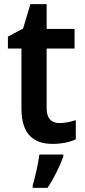

<svg xmlns="http://www.w3.org/2000/svg" viewBox="-20 -681 409 922"><path d="M266 -90C226 -90 204 -113 204 -161V-448H338V-542H204V-661H126L91 -544L18 -505V-448H83V-160C83 -34 143 10 233 10C276 10 317 1 344 -12V-104C319 -96 292 -90 266 -90ZM284 71V61H169C164 104 148 172 137 209V221H208C240 174 268 115 284 71Z"/></svg>

Font: Noto Sans Gujarati UI SemiCondensed SemiBold
Style: Regular
Weight: 600
Width: 4
Designer: Jelle Bosma - Monotype Design Team, Universal Thirst
Foundry: Monotype Imaging Inc.
Version: Version 2.106